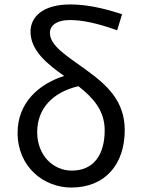

<svg xmlns="http://www.w3.org/2000/svg" viewBox="-20 -829 634 862"><path d="M300 13C452 13 540 -91 540 -245C540 -375 461 -447 367 -515C279 -579 204 -623 204 -682C204 -712 231 -739 294 -739C347 -739 414 -726 506 -693L528 -765C438 -795 363 -809 295 -809C172 -809 117 -753 117 -687C117 -603 190 -543 268 -488C151 -451 59 -365 59 -233C59 -79 177 13 300 13ZM332 -442C397 -391 450 -334 450 -244C450 -135 401 -63 302 -63C221 -63 147 -129 147 -236C147 -341 216 -415 332 -442Z"/></svg>

Font: Noto Sans Mono CJK SC
Style: Regular
Weight: 400
Designer: Ryoko NISHIZUKA 西塚涼子 (kana, bopomofo & ideographs); Paul D. Hunt (Latin, Greek & Cyrillic); Sandoll Communications 산돌커뮤니
Foundry: Adobe
Version: Version 2.004;hotconv 1.0.118;makeotfexe 2.5.65603